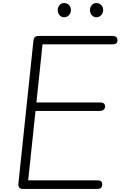

<svg xmlns="http://www.w3.org/2000/svg" viewBox="-20 -1240 791 1260"><path d="M132 0Q114 0 106.5 -8.8Q99 -17.5 100.5 -33L199 -969Q201 -986.5 207.5 -995.2Q214 -1004 237 -1004H716.5Q737 -1004 744 -996.2Q751 -988.5 751 -976.5Q751 -964 744 -956.5Q737 -949 716.5 -949H259L219 -567.5H635Q655.5 -567.5 662.8 -560Q670 -552.5 670 -541Q670 -529.5 661 -520.8Q652 -512 632 -512H213L165 -56.5H617Q637.5 -56.5 644.2 -49.2Q651 -42 651 -30Q651 -17 644 -8.5Q637 0 617 0ZM612.5 -1127Q594 -1127 582.2 -1140.5Q570.5 -1154 570.5 -1174Q570.5 -1192 582 -1206Q593.5 -1220 612.5 -1220Q631 -1220 644 -1207.2Q657 -1194.5 657 -1174Q657 -1154.5 644.2 -1140.8Q631.5 -1127 612.5 -1127ZM400.5 -1127Q382.5 -1127 370.8 -1140.5Q359 -1154 359 -1174Q359 -1192 370.5 -1206Q382 -1220 400.5 -1220Q419.5 -1220 432.5 -1207.2Q445.5 -1194.5 445.5 -1174Q445.5 -1154.5 432.8 -1140.8Q420 -1127 400.5 -1127Z"/></svg>

Font: Edu SA Hand Cursive
Style: Regular
Weight: 400
Designer: Tina and Corey Anderson, Eben Sorkin, Mirko Velimirovic
Foundry: Google for Education
Version: Version 2.000